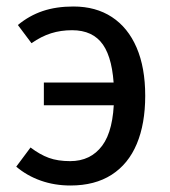

<svg xmlns="http://www.w3.org/2000/svg" viewBox="-20 -559 524 591"><path d="M206 -539Q275 -539 324.5 -506.5Q374 -474 400.5 -412.5Q427 -351 427 -264Q427 -178 401 -116Q375 -54 323.5 -21Q272 12 197 12Q148 12 105.5 -3Q63 -18 30 -46L74 -105Q103 -83 130.5 -73Q158 -63 196 -63Q259 -63 294.5 -110.5Q330 -158 331 -260V-281Q328 -377 297 -421.5Q266 -466 202 -466Q167 -466 137 -456.5Q107 -447 77 -426L35 -482Q70 -511 111.5 -525Q153 -539 206 -539ZM346 -305V-235H115V-305Z"/></svg>

Font: Firava
Style: Regular
Weight: 400
Designer: Carrois Corporate & Edenspiekermann AG
Foundry: Greg Finn Gibson
Version: Version 5.000